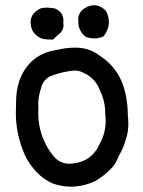

<svg xmlns="http://www.w3.org/2000/svg" viewBox="-20 -678 540 723"><path d="M274.9 -596.2Q274.4 -600.6 274.4 -606.7Q274.4 -612.8 276.9 -620.1Q282.2 -638.2 301.3 -648.4Q318.4 -658.2 334.5 -658.2Q356.9 -658.2 378.4 -638.2Q390.1 -615.7 390.1 -595.2Q390.1 -568.4 370.6 -541.5Q353 -533.2 335.4 -533.2Q318.8 -533.2 301.8 -540Q274.9 -562 274.9 -596.2ZM216.3 -616.2Q218.8 -608.4 218.8 -602.5Q218.8 -596.7 218.3 -592.8Q219.2 -588.4 219.2 -583.5Q219.2 -562 199.7 -547.9Q189.9 -538.1 179.7 -528.8H177.7Q166 -528.8 154.8 -529.8Q120.6 -531.7 101.6 -564Q95.2 -580.6 95.2 -594.2Q95.2 -628.4 133.3 -646.5L134.8 -647Q147 -649.4 159.2 -649.4Q184.1 -647 185.1 -646.5Q186 -646 188 -645.3Q189.9 -644.5 191.4 -643.8Q192.9 -643.1 194.6 -642.1Q196.3 -641.1 197.8 -640.4Q199.2 -639.6 200.7 -638.2Q212.4 -629.9 216.3 -616.2ZM40.5 -293.9Q40.5 -335.4 52.7 -374Q90.8 -476.6 198.2 -490.7Q229.5 -498.5 261.7 -498.5Q265.1 -498.5 268.6 -498.5Q316.4 -497.6 354.5 -469.2Q432.6 -418.5 452.6 -325.2Q461.4 -285.2 461.4 -241.7Q463.4 -227.1 463.4 -212.4Q463.4 -178.7 452.1 -147Q445.3 -124 436.5 -107.9Q427.7 -92.3 420.7 -75.4Q413.6 -58.6 395.5 -40Q369.6 -14.2 338.4 3.9Q293 24.9 247.1 24.9Q214.4 24.9 180.7 13.7Q136.2 -5.4 106 -43.5Q79.1 -75.2 65.4 -114.3Q39.6 -182.1 39.6 -254.4Q39.6 -268.6 40.5 -282.2Q40.5 -288.1 40.5 -293.9ZM134.3 -345.2Q127.9 -326.2 126 -311.3Q124 -296.4 124 -287.1Q124 -277.8 124.5 -270.5Q124 -261.7 124 -252.9Q124 -164.6 178.2 -94.2Q203.1 -61.5 241.2 -61.5Q248 -61.5 258.3 -63Q325.7 -71.3 354.5 -134.3Q354.5 -134.3 354.5 -134.3Q377.9 -175.8 377.9 -222.7Q377.9 -233.4 376.5 -244.6V-245.1Q376.5 -247.1 376.5 -249.5Q376.5 -296.4 355.5 -339.8Q339.4 -380.9 301.3 -400.4Q290 -406.7 281 -409.4Q272 -412.1 261.7 -412.6Q213.9 -408.7 168.9 -390.6Q141.6 -377 134.3 -345.2Z"/></svg>

Font: Bakudai
Style: Medium
Weight: 500
Version: Version 1.48